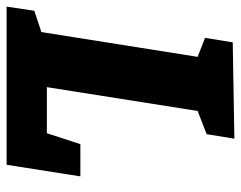

<svg xmlns="http://www.w3.org/2000/svg" viewBox="-102 -652 747 596"><g transform="rotate(90 272.0 -353.5)"><path d="M421 -229H521L485 0H-6L7 -86L73 -108L150 -593L91 -616L105 -702L404 -707L390 -621L318 -593L244 -125H387Z"/></g></svg>

Font: Bitter ExtraBold
Style: Italic
Weight: 800
Italic angle: -9°
Designer: Sol Matas, and Bitter project Authors
Foundry: Sol Matas
Version: Version 2.001